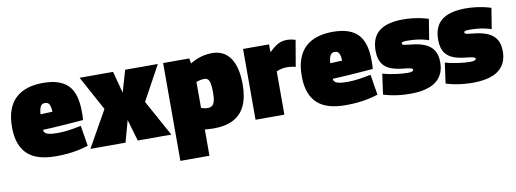

<svg xmlns="http://www.w3.org/2000/svg" viewBox="-61 -910 3950 1469"><g transform="rotate(-10 1914.0 -175.0)"><path d="M311 10Q242 10 187.5 -5Q133 -20 95.5 -53Q58 -86 38 -139Q18 -192 18 -267Q18 -346 39 -402Q60 -458 99 -493Q138 -528 191.5 -544Q245 -560 309 -560Q442 -560 503.5 -497Q565 -434 565 -294Q565 -282 565 -262.5Q565 -243 563 -227Q535 -225 498.5 -222Q462 -219 420.5 -216Q379 -213 335.5 -210.5Q292 -208 249 -206Q249 -205 249 -203.5Q249 -202 249 -200Q250 -190 259 -181.5Q268 -173 290.5 -168Q313 -163 353 -163Q379 -163 408 -165.5Q437 -168 470 -173.5Q503 -179 538 -186L564 -27Q523 -14 483.5 -6Q444 2 402 6Q360 10 311 10ZM250 -327Q260 -327 271.5 -327.5Q283 -328 295.5 -328.5Q308 -329 320 -329.5Q332 -330 343 -330Q342 -361 336.5 -377Q331 -393 322 -399.5Q313 -406 298 -406Q288 -406 280 -402.5Q272 -399 266 -390.5Q260 -382 256 -366.5Q252 -351 250 -327Z M580 0 739 -282 593 -550H853L898 -381L947 -550H1201L1054 -281L1209 0H948L899 -168L853 0Z M1242 210V-550H1445L1452 -510Q1496 -536 1537 -548Q1578 -560 1622 -560Q1715 -560 1764 -489.5Q1813 -419 1813 -283Q1813 -186 1783 -120.5Q1753 -55 1691 -22.5Q1629 10 1535 10Q1520 10 1502.5 8.5Q1485 7 1468 6V210ZM1520 -152Q1540 -152 1553 -161.5Q1566 -171 1572.5 -195Q1579 -219 1579 -260Q1579 -307 1574 -331.5Q1569 -356 1558.5 -366Q1548 -376 1530 -376Q1522 -376 1511.5 -374.5Q1501 -373 1490 -370Q1479 -367 1468 -363V-162Q1480 -157 1493.5 -154.5Q1507 -152 1520 -152Z M2065 -550V-489Q2093 -515 2114 -530.5Q2135 -546 2156.5 -553Q2178 -560 2205 -560Q2219 -560 2235 -557.5Q2251 -555 2271 -549L2236 -345Q2217 -350 2200.5 -352Q2184 -354 2169 -354Q2151 -354 2131.5 -350.5Q2112 -347 2087 -336V0H1863V-550Z M2562 10Q2493 10 2438.5 -5Q2384 -20 2346.5 -53Q2309 -86 2289 -139Q2269 -192 2269 -267Q2269 -346 2290 -402Q2311 -458 2350 -493Q2389 -528 2442.5 -544Q2496 -560 2560 -560Q2693 -560 2754.5 -497Q2816 -434 2816 -294Q2816 -282 2816 -262.5Q2816 -243 2814 -227Q2786 -225 2749.5 -222Q2713 -219 2671.5 -216Q2630 -213 2586.5 -210.5Q2543 -208 2500 -206Q2500 -205 2500 -203.5Q2500 -202 2500 -200Q2501 -190 2510 -181.5Q2519 -173 2541.5 -168Q2564 -163 2604 -163Q2630 -163 2659 -165.5Q2688 -168 2721 -173.5Q2754 -179 2789 -186L2815 -27Q2774 -14 2734.5 -6Q2695 2 2653 6Q2611 10 2562 10ZM2501 -327Q2511 -327 2522.5 -327.5Q2534 -328 2546.5 -328.5Q2559 -329 2571 -329.5Q2583 -330 2594 -330Q2593 -361 2587.5 -377Q2582 -393 2573 -399.5Q2564 -406 2549 -406Q2539 -406 2531 -402.5Q2523 -399 2517 -390.5Q2511 -382 2507 -366.5Q2503 -351 2501 -327Z M2857 -20 2879 -179Q2899 -173 2924 -168Q2949 -163 2976 -159Q3003 -155 3028.5 -153Q3054 -151 3074 -151Q3096 -151 3106.5 -155.5Q3117 -160 3117 -167Q3117 -175 3106 -179Q3095 -183 3076 -185.5Q3057 -188 3033.5 -190.5Q3010 -193 2984 -199Q2953 -206 2929.5 -219Q2906 -232 2890 -252Q2874 -272 2866.5 -298.5Q2859 -325 2859 -359Q2859 -463 2921 -511.5Q2983 -560 3107 -560Q3145 -560 3179.5 -556Q3214 -552 3245 -545.5Q3276 -539 3303 -530L3277 -369Q3252 -377 3227 -382.5Q3202 -388 3173 -391Q3144 -394 3107 -394Q3088 -394 3077 -391.5Q3066 -389 3066 -380Q3066 -374 3071.5 -371Q3077 -368 3089 -366Q3101 -364 3119.5 -362Q3138 -360 3163 -357Q3198 -352 3228.5 -341Q3259 -330 3282 -311Q3305 -292 3318 -262Q3331 -232 3331 -188Q3331 -142 3317 -108.5Q3303 -75 3278.5 -52Q3254 -29 3221 -15.5Q3188 -2 3149 4Q3110 10 3069 10Q3032 10 2996.5 7Q2961 4 2927 -2.5Q2893 -9 2857 -20Z M3343 -20 3365 -179Q3385 -173 3410 -168Q3435 -163 3462 -159Q3489 -155 3514.5 -153Q3540 -151 3560 -151Q3582 -151 3592.5 -155.5Q3603 -160 3603 -167Q3603 -175 3592 -179Q3581 -183 3562 -185.5Q3543 -188 3519.5 -190.5Q3496 -193 3470 -199Q3439 -206 3415.5 -219Q3392 -232 3376 -252Q3360 -272 3352.5 -298.5Q3345 -325 3345 -359Q3345 -463 3407 -511.5Q3469 -560 3593 -560Q3631 -560 3665.5 -556Q3700 -552 3731 -545.5Q3762 -539 3789 -530L3763 -369Q3738 -377 3713 -382.5Q3688 -388 3659 -391Q3630 -394 3593 -394Q3574 -394 3563 -391.5Q3552 -389 3552 -380Q3552 -374 3557.5 -371Q3563 -368 3575 -366Q3587 -364 3605.5 -362Q3624 -360 3649 -357Q3684 -352 3714.5 -341Q3745 -330 3768 -311Q3791 -292 3804 -262Q3817 -232 3817 -188Q3817 -142 3803 -108.5Q3789 -75 3764.5 -52Q3740 -29 3707 -15.5Q3674 -2 3635 4Q3596 10 3555 10Q3518 10 3482.5 7Q3447 4 3413 -2.5Q3379 -9 3343 -20Z"/></g></svg>

Font: Georama Black
Style: Regular
Weight: 900
Designer: Jean-Baptiste Levee
Foundry: Production Type
Version: Version 1.001